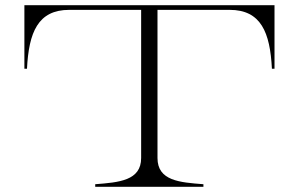

<svg xmlns="http://www.w3.org/2000/svg" viewBox="-20 -720 1153 740"><path d="M1038 -700H74V-455H84C91 -595 126 -682 247 -682H524V-111C524 -24 439 -17 347 -10V0H764V-10C673 -17 587 -23 587 -111V-682H865C986 -682 1021 -595 1028 -455H1038Z"/></svg>

Font: Sprat Extended Light
Style: Regular
Weight: 300
Width: 9
Designer: Ethan Nakache
Foundry: Collletttivo
Version: Version 2.000;Glyphs 3.2 (3217)